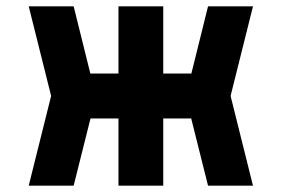

<svg xmlns="http://www.w3.org/2000/svg" viewBox="-20 -587 891 607"><path d="M779.8 -566.9 709 -283.7 779.8 0H637.7L584.5 -212.4H496.1V0H354.5V-212.4H266.1L212.9 0H70.8L141.6 -283.7L70.8 -566.9H212.9L265.6 -354.5H354.5V-566.9H496.1V-354.5H585L637.7 -566.9Z"/></svg>

Font: Blazma
Style: Regular
Weight: 400
Designer: GGBotNet
Version: 1.00